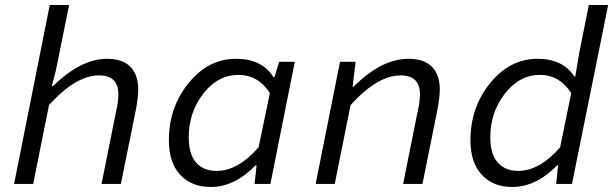

<svg xmlns="http://www.w3.org/2000/svg" viewBox="-20 -732 2440 764"><path d="M36 0 178 -712H255L202 -450L186 -389H190Q303 -498 405 -498Q468 -498 499 -466Q530 -434 530 -377Q530 -346 521 -297L461 0H384L442 -289Q451 -327 451 -357Q451 -432 374 -432Q282 -432 175 -314L112 0Z M819 12Q742 12 697 -36.5Q652 -85 652 -174Q652 -305 730.5 -401.5Q809 -498 919 -498Q1023 -498 1068 -425H1072L1091 -486H1153L1056 0H993L1001 -74H997Q913 12 819 12ZM842 -52Q927 -52 1009 -146L1054 -362Q1007 -434 929 -434Q847 -434 789 -359.5Q731 -285 731 -186Q731 -119 760 -85.5Q789 -52 842 -52Z M1236 0 1333 -486H1395L1383 -387H1387Q1498 -498 1605 -498Q1668 -498 1699 -466Q1730 -434 1730 -377Q1730 -346 1721 -297L1661 0H1584L1642 -289Q1651 -327 1651 -357Q1651 -432 1574 -432Q1482 -432 1375 -314L1312 0Z M2018 12Q1942 12 1897 -36.5Q1852 -85 1852 -174Q1852 -305 1930.5 -401.5Q2009 -498 2119 -498Q2220 -498 2266 -427H2269L2285 -522L2323 -712H2400L2256 0H2193L2201 -74H2197Q2113 12 2018 12ZM2042 -52Q2127 -52 2209 -146L2253 -362Q2206 -434 2129 -434Q2047 -434 1989 -359.5Q1931 -285 1931 -186Q1931 -119 1960.5 -85.5Q1990 -52 2042 -52Z"/></svg>

Font: TypoPRO Source Code Pro
Style: Italic
Weight: 400
Italic angle: -11°
Monospace: yes
Designer: Paul D. Hunt, Teo Tuominen
Foundry: Adobe Systems Incorporated
Version: Version 1.030;PS 1.0;hotconv 1.0.84;makeotf.lib2.5.63406